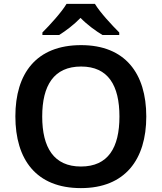

<svg xmlns="http://www.w3.org/2000/svg" viewBox="-20 -957 831 987"><path d="M468 -937H322C295 -892 235 -827 198 -790V-777H284C319 -799 359 -829 394 -865C429 -829 472 -798 507 -777H593V-790C557 -826 495 -892 468 -937ZM732 -358C732 -580 623 -725 397 -725C166 -725 59 -579 59 -359C59 -137 166 10 396 10C623 10 732 -137 732 -358ZM197 -358C197 -518 257 -615 397 -615C536 -615 594 -518 594 -358C594 -198 536 -101 396 -101C257 -101 197 -198 197 -358Z"/></svg>

Font: Noto Kufi Arabic SemiBold
Style: Regular
Weight: 600
Designer: Monotype Design Team, David Williams, Khaled Hosny
Foundry: Google LLC
Version: Version 2.109